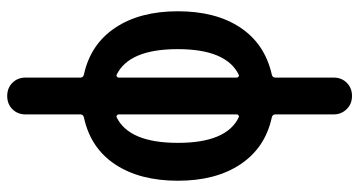

<svg xmlns="http://www.w3.org/2000/svg" viewBox="-255 -535 1010 540"><g transform="rotate(90 250.0 -265.0)"><path d="M190.4 -431.6Q118.2 -396.5 118.2 -259.8Q118.2 -123 190.4 -87.9Q193.4 -86.9 195.8 -88.9Q198.2 -90.8 198.2 -93.8V-425.8Q198.2 -428.7 195.8 -430.7Q193.4 -432.6 190.4 -431.6ZM301.8 -425.8V-93.8Q301.8 -90.8 304.2 -88.9Q306.6 -86.9 309.6 -87.9Q381.8 -123 381.8 -260.3Q381.8 -397.5 309.6 -431.6Q306.6 -432.6 304.2 -430.7Q301.8 -428.7 301.8 -425.8ZM189.5 3.9Q104.5 -14.6 58.1 -84Q11.7 -153.3 11.7 -260.3Q11.7 -367.2 57.6 -436Q103.5 -504.9 189.5 -524.4Q198.2 -526.4 198.2 -534.2V-698.2Q198.2 -720.7 212.9 -735.4Q227.5 -750 250 -750Q272.5 -750 287.1 -734.9Q301.8 -719.7 301.8 -698.2V-534.2Q301.8 -526.4 310.5 -524.4Q395.5 -505.9 441.9 -436.5Q488.3 -367.2 488.3 -260.3Q488.3 -153.3 442.4 -84Q396.5 -14.6 310.5 3.9Q301.8 5.9 301.8 13.7V168Q301.8 190.4 287.1 205.1Q272.5 219.7 250 219.7Q227.5 219.7 212.9 205.1Q198.2 190.4 198.2 168V13.7Q198.2 5.9 189.5 3.9Z"/></g></svg>

Font: Rounded Mgen+ 2m medium
Style: Regular
Weight: 500
Designer: [Source Han Sans]
Ryoko NISHIZUKA  (kana & ideographs); Paul D. Hunt (Latin, Greek & Cyrillic); Wenlong ZHANG  (bopomofo
Version: Version 1.059.20150602